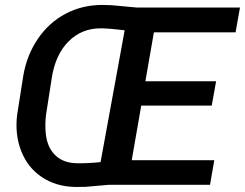

<svg xmlns="http://www.w3.org/2000/svg" viewBox="-20 -741 982 770"><path d="M822.3 0H418.5L322.8 8.3L280.3 8.8Q203.1 6.8 146.7 -31.5Q90.3 -69.8 64.7 -136.2Q39.1 -202.6 48.8 -281.2L73.2 -436Q86.9 -518.6 131.1 -584.2Q175.3 -649.9 242.4 -685.5Q309.6 -721.2 390.1 -721.2L426.3 -720.2L527.3 -710.9H942.4L924.8 -611.3H597.2L563 -415H846.7L829.1 -317.4H546.4L508.3 -98.6H839.4ZM284.7 -86.4Q323.2 -85 383.3 -90.8L480 -619.6Q423.8 -626.5 386.7 -627.4Q308.6 -628.4 255.4 -575.4Q202.1 -522.5 187.5 -427.7L164.6 -280.8Q160.2 -245.6 163.1 -211.4Q167 -154.8 198.5 -121.6Q230 -88.4 284.7 -86.4Z"/></svg>

Font: RobotoDraft Medium
Style: Italic
Weight: 500
Italic angle: -12°
Version: Version 2.001152; 2014